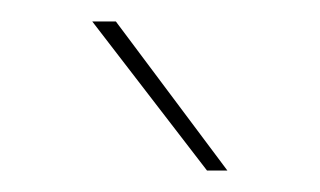

<svg xmlns="http://www.w3.org/2000/svg" viewBox="-20 -717 298 179"><path d="M66 -697H88L192 -558H173Z"/></svg>

Font: Hanken Grotesk Thin
Style: Regular
Weight: 100
Designer: Alfredo Marco Pradil
Foundry: Hanken Design Co.
Version: Version 3.014